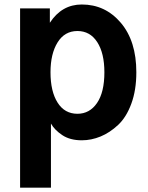

<svg xmlns="http://www.w3.org/2000/svg" viewBox="-20 -613 665 863"><path d="M207 -288.1Q207 -202.1 238.8 -151.9Q270.5 -101.6 328.1 -101.6Q382.8 -101.6 416 -149.9Q449.2 -198.2 449.2 -288.1Q449.2 -374 417 -423.8Q384.8 -473.6 328.1 -473.6Q270.5 -473.6 238.8 -422.4Q207 -371.1 207 -288.1ZM70.3 230.5V-575.2H204.1V-510.7Q257.8 -592.8 347.7 -592.8Q453.1 -592.8 522.9 -510.7Q592.8 -428.7 592.8 -288.1Q592.8 -208 570.3 -147Q547.9 -85.9 510.7 -51.3Q473.6 -16.6 432.1 0.5Q390.6 17.6 347.7 17.6Q294.9 17.6 260.3 -5.4Q225.6 -28.3 209 -57.6V230.5Z"/></svg>

Font: Gothic A1 ExtraBold
Style: Regular
Weight: 800
Designer: HanYang I&C Co.,Ltd.
Foundry: HanYang I&C Co.,Ltd.
Version: Version 2.50